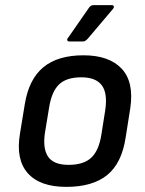

<svg xmlns="http://www.w3.org/2000/svg" viewBox="-20 -718 568 750"><path d="M239 12Q136 12 88.5 -41.5Q41 -95 58 -196L77 -312Q93 -409 149.5 -455.5Q206 -502 306 -502Q406 -502 455 -450Q504 -398 489 -296L471 -182Q456 -81 399 -34.5Q342 12 239 12ZM248 -74Q306 -74 336 -101.5Q366 -129 376 -192L391 -287Q401 -354 377.5 -385Q354 -416 298 -416Q240 -416 211 -388.5Q182 -361 172 -299L156 -202Q146 -139 167.5 -106.5Q189 -74 248 -74ZM250 -556Q245 -556 243 -560Q241 -564 245 -569L327 -687Q334 -698 345 -698H416Q423 -698 424.5 -693.5Q426 -689 422 -684L323 -567Q313 -556 305 -556Z"/></svg>

Font: Sofia Sans SemiBold
Style: Italic
Weight: 600
Italic angle: -9°
Designer: Botio Nikoltchev, Ani Petrova
Foundry: lettersoup
Version: Version 4.100-B